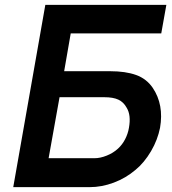

<svg xmlns="http://www.w3.org/2000/svg" viewBox="-20 -770 706 790"><path d="M638.5 -244Q633.5 -219.5 624.5 -195.8Q615.5 -172 601.5 -148Q573.5 -100.5 537.5 -71Q497.5 -37 448 -18.5Q398.5 0 349 0H34.5L166.5 -750H664.5L643.5 -632.5H271L244 -477H433.5Q496.5 -477 539.8 -461.5Q583 -446 608.5 -408.5Q655 -339.5 638.5 -244ZM510.5 -244Q520 -296.5 501 -327Q488.5 -350 467 -360Q445.5 -370 409.5 -370H225L180 -119H368.5Q392.5 -119 419.2 -129.8Q446 -140.5 465.5 -158.5Q483.5 -175 495 -197.5Q506.5 -220 510.5 -244Z"/></svg>

Font: Russisch Sans
Style: Bold Italic
Weight: 700
Italic angle: -10°
Designer: Michael Sharanda (font) & Cristiano Sobral (main changes)
Foundry: Michael Sharanda
Version: Version 2.00;September 8, 2020;FontCreator 13.0.0.2681 64-bi